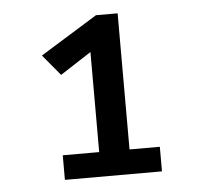

<svg xmlns="http://www.w3.org/2000/svg" viewBox="-39 -740 529 505"><g transform="rotate(-5 225.0 -488.0)"><path d="M231.9 -700.2H289.1V-340.8H369.1V-275.9H112.8V-340.8H209V-605L127 -551.8L81.1 -606.9Z"/></g></svg>

Font: ABeeZee
Style: Regular
Weight: 400
Designer: Anja Meiners
Foundry: Anja Meiners
Version: Version 1.002